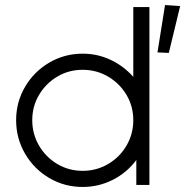

<svg xmlns="http://www.w3.org/2000/svg" viewBox="-20 -734 735 762"><path d="M44 -257Q44 -329 79.5 -389.5Q115 -450 175.5 -485.5Q236 -521 308 -521Q367 -521 419 -496.5Q471 -472 509 -429V-706H573V0H521V-99Q484 -49 428 -20.5Q372 8 308 8Q236 8 175.5 -27.5Q115 -63 79.5 -124Q44 -185 44 -257ZM509 -257Q509 -312 482 -357.5Q455 -403 409 -430Q363 -457 308 -457Q253 -457 207.5 -430Q162 -403 135 -357.5Q108 -312 108 -257Q108 -202 135 -156Q162 -110 207.5 -83Q253 -56 308 -56Q363 -56 409 -83Q455 -110 482 -156Q509 -202 509 -257ZM635 -714 695 -710 650 -524 605 -526Z"/></svg>

Font: Lineal Light
Style: Regular
Weight: 300
Designer: Created by Frank Adebiaye with contributions from Anton Moglia & Ariel Martín Pérez
Created by Frank ADEBIAYE with FontF
Foundry: Velvetyne Type Foundry
Version: Version 2.000